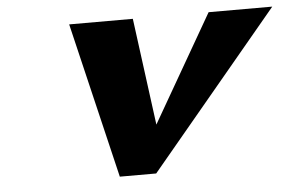

<svg xmlns="http://www.w3.org/2000/svg" viewBox="-42 -572 962 631"><g transform="rotate(-5 438.5 -256.5)"><path d="M416.8 -513H206.8L329 0H449L876.8 -513H666.8L463.6 -160Z"/></g></svg>

Font: Hussar
Style: BdOblThree
Weight: 700
Foundry: Cannot Into Space Fonts
Version: Version 2.00